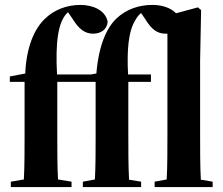

<svg xmlns="http://www.w3.org/2000/svg" viewBox="-20 -761 908 781"><path d="M24 0H271V-22L216 -31C213 -83 213 -154 213 -209V-428H369V-209C369 -154 369 -83 366 -31L317 -22V0H554V-22L505 -30C502 -82 502 -154 502 -209V-428H594V-458H501C496 -551 501 -633 531 -680C537 -691 544 -700 554 -708L571 -683C598 -639 621 -624 654 -624C656 -624 659 -624 661 -624V-209C661 -154 661 -82 658 -31L609 -22V0H845V-22L797 -30C794 -82 794 -154 794 -209V-515L798 -720L785 -731L696 -707C673 -731 636 -741 600 -741C546 -741 494 -724 454 -686C416 -650 382 -582 372 -462L349 -458H212C205 -589 216 -671 253 -708L257 -711L276 -683C302 -641 327 -624 359 -624C390 -624 416 -641 418 -673C408 -721 356 -741 307 -741C253 -741 200 -722 161 -683C121 -644 89 -574 83 -470V-462L20 -450V-428H80V-209C80 -154 80 -83 77 -31L24 -22Z"/></svg>

Font: Source Serif 4 Display
Style: Bold
Weight: 700
Designer: Frank Grießhammer
Foundry: Adobe Systems Incorporated
Version: Version 4.004;hotconv 1.0.117;makeotfexe 2.5.65602